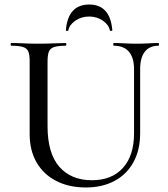

<svg xmlns="http://www.w3.org/2000/svg" viewBox="-20 -815 740 848"><path d="M572 -510Q572 -560 549.5 -586.5Q527 -613 483 -613Q480 -613 480 -619Q480 -625 483 -625Q506 -625 531 -623.5Q556 -622 585 -622Q610 -622 634.5 -623.5Q659 -625 680 -625Q682 -625 682 -619Q682 -613 680 -613Q640 -613 619.5 -586.5Q599 -560 599 -510V-227Q599 -152 569 -98Q539 -44 485 -15.5Q431 13 359 13Q285 13 229 -15.5Q173 -44 142 -97Q111 -150 111 -223V-544Q111 -573 105 -587.5Q99 -602 81.5 -607.5Q64 -613 30 -613Q27 -613 27 -619Q27 -625 30 -625Q55 -625 85 -623.5Q115 -622 150 -622Q186 -622 216.5 -623.5Q247 -625 270 -625Q273 -625 273 -619Q273 -613 270 -613Q236 -613 218.5 -607Q201 -601 195.5 -586Q190 -571 190 -542V-258Q190 -138 242 -78.5Q294 -19 386 -19Q474 -19 523 -73.5Q572 -128 572 -226ZM282 -681Q281 -678 275.5 -678.5Q270 -679 271 -683Q281 -795 374 -795Q466 -795 476 -683Q477 -679 471.5 -678.5Q466 -678 465 -681Q461 -705 434.5 -723.5Q408 -742 374 -742Q339 -742 312.5 -723.5Q286 -705 282 -681Z"/></svg>

Font: Cormorant Medium
Style: Regular
Weight: 500
Designer: Christian Thalmann (Catharsis Fonts)
Foundry: Catharsis Fonts
Version: Version 4.000